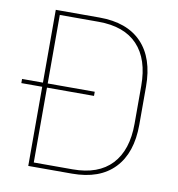

<svg xmlns="http://www.w3.org/2000/svg" viewBox="-74 -707 717 774"><g transform="rotate(10 284.0 -319.5)"><path d="M304.5 -324H7V-341H304.5ZM271.5 0H102.5V-17.5H271Q376 -17.5 430.5 -75.5Q485 -133.5 485 -242V-397Q485 -506 430.5 -563.8Q376 -621.5 271 -621.5H101.5V-639H271.5Q384.5 -639 444.5 -576.5Q504.5 -514 504.5 -397.5V-241.5Q504.5 -125.5 444.5 -62.8Q384.5 0 271.5 0ZM112 0H92.5V-639H112Z"/></g></svg>

Font: Anek Kannada Medium Thin
Style: Regular
Weight: 250
Version: Version 1.003